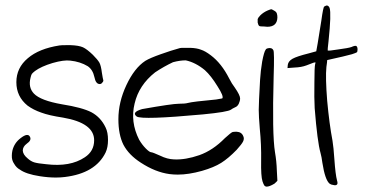

<svg xmlns="http://www.w3.org/2000/svg" viewBox="-20 -649 1366 704"><path d="M198.2 -482.4Q205.1 -483.4 220.7 -483.4Q228.5 -483.4 239.3 -483.4Q268.6 -482.4 284.2 -475.6Q298.8 -468.8 320.3 -448.2Q337.9 -430.7 344.7 -418.9Q350.6 -407.2 353.5 -382.8Q357.4 -358.4 358.4 -356.4Q360.4 -351.6 355.5 -346.7Q351.6 -340.8 345.7 -340.8Q331.1 -340.8 326.2 -366.2Q320.3 -393.6 301.8 -406.2Q274.4 -422.9 237.3 -426.8Q213.9 -429.7 172.9 -418Q130.9 -405.3 108.4 -388.7Q99.6 -381.8 96.7 -377.9Q93.8 -373 91.8 -363.3Q83 -328.1 104.5 -305.7Q128.9 -280.3 207 -266.6Q281.2 -254.9 315.4 -237.3Q349.6 -218.8 367.2 -181.6Q376 -164.1 376 -135.7Q376 -108.4 367.2 -89.8Q330.1 -13.7 217.8 0Q202.1 2 184.6 2Q157.2 2 126 -2.9Q75.2 -10.7 52.7 -27.3Q40 -34.2 32.2 -47.9Q22.5 -61.5 23.4 -79.1Q23.4 -86.9 25.4 -96.7Q32.2 -125 55.7 -142.6Q82 -163.1 89.8 -147.5Q96.7 -134.8 78.1 -122.1Q63.5 -111.3 63.5 -96.7Q64.5 -82 81.1 -68.4Q92.8 -57.6 105.5 -53.7Q118.2 -49.8 149.4 -46.9Q237.3 -36.1 291 -72.3Q325.2 -94.7 325.2 -134.8Q325.2 -198.2 210.9 -217.8Q159.2 -225.6 130.9 -236.3Q102.5 -246.1 81.1 -261.7Q40 -294.9 40 -347.7Q40 -400.4 82 -435.5Q123 -470.7 198.2 -482.4Z M639.6 -472.7Q642.6 -473.6 656.2 -473.6Q665 -473.6 677.7 -473.6Q702.1 -472.7 716.8 -466.8Q732.4 -461.9 752.9 -446.3Q792 -417 820.3 -361.3Q830.1 -341.8 840.8 -328.1Q860.4 -299.8 860.4 -288.1Q860.4 -279.3 855.5 -268.6Q850.6 -258.8 842.8 -255.9Q832 -251 827.1 -247.1Q815.4 -238.3 723.6 -229.5Q501 -209 481.4 -221.7Q460.9 -237.3 501 -249Q611.3 -268.6 635.7 -268.6Q659.2 -268.6 668.9 -271.5Q687.5 -276.4 772.5 -284.2Q792 -288.1 794.9 -288.1Q801.8 -294.9 777.3 -333Q753.9 -371.1 731.4 -391.6Q697.3 -419.9 661.1 -427.7Q639.6 -427.7 614.3 -420.9Q581.1 -405.3 548.8 -383.8Q489.3 -336.9 473.6 -269.5Q457 -202.1 490.2 -136.7Q501 -118.2 514.6 -104.5Q528.3 -90.8 534.2 -90.8Q539.1 -90.8 567.4 -78.1Q592.8 -65.4 618.2 -64.5Q660.2 -62.5 710.9 -80.1Q760.7 -97.7 804.7 -142.6Q827.1 -163.1 833 -165Q838.9 -166 847.7 -166Q866.2 -165 872.1 -149.4Q874 -145.5 874 -140.6Q874 -135.7 871.1 -129.9Q866.2 -120.1 847.7 -99.6Q817.4 -68.4 791 -51.8Q764.6 -35.2 720.7 -22.5Q671.9 -8.8 631.8 -8.8Q616.2 -8.8 601.6 -10.7Q549.8 -17.6 496.1 -52.7Q452.1 -81.1 432.6 -118.2Q414.1 -155.3 414.1 -211.9Q414.1 -274.4 443.4 -336.9Q472.7 -399.4 512.7 -425.8Q530.3 -436.5 569.3 -450.2Q607.4 -463.9 639.6 -472.7Z M960.9 -610.4Q972.7 -615.2 974.6 -615.2Q976.6 -615.2 986.3 -609.4Q993.2 -605.5 995.1 -599.6Q997.1 -593.8 997.1 -585Q996.1 -550.8 960 -550.8Q955.1 -550.8 949.2 -551.8Q933.6 -551.8 930.7 -553.7Q926.8 -556.6 924.8 -566.4Q924.8 -570.3 924.8 -573.2Q924.8 -576.2 924.8 -579.1Q926.8 -585 934.6 -592.8Q945.3 -603.5 960.9 -610.4ZM954.1 -466.8Q956.1 -471.7 966.8 -472.7Q967.8 -472.7 969.7 -472.7Q978.5 -472.7 982.4 -464.8Q986.3 -458 983.4 -369.1Q977.5 -156.2 988.3 -90.8Q994.1 -57.6 995.1 -23.4Q996.1 -10.7 997.1 13.7Q995.1 16.6 986.3 24.4Q966.8 36.1 957 35.2Q957 35.2 956.1 35.2Q951.2 34.2 949.2 31.2Q946.3 27.3 942.4 15.6Q936.5 -2.9 937.5 -59.6Q938.5 -118.2 932.6 -176.8Q928.7 -222.7 928.7 -246.1Q928.7 -269.5 933.6 -356.4Q935.5 -388.7 941.4 -423.8Q948.2 -459 954.1 -466.8Z M1168.9 -625Q1173.8 -627.9 1177.7 -628.9Q1184.6 -628.9 1188.5 -620.1Q1195.3 -599.6 1184.6 -498Q1180.7 -464.8 1181.6 -463.9Q1184.6 -461.9 1220.7 -467.8Q1257.8 -472.7 1268.6 -476.6Q1281.2 -482.4 1286.1 -480.5Q1291 -477.5 1291 -467.8Q1291 -459 1288.1 -457Q1285.2 -455.1 1270.5 -450.2Q1242.2 -442.4 1192.4 -431.6Q1188.5 -430.7 1179.7 -428.7Q1179.7 -422.9 1176.8 -403.3Q1172.9 -364.3 1179.7 -279.3Q1187.5 -194.3 1199.2 -132.8Q1203.1 -109.4 1206.1 -64.5Q1210 -8.8 1215.8 12.7Q1219.7 25.4 1214.8 28.3Q1212.9 30.3 1208 30.3Q1205.1 30.3 1202.1 29.3Q1193.4 28.3 1188.5 24.4Q1171.9 10.7 1162.1 -51.8Q1159.2 -74.2 1155.3 -87.9Q1143.6 -128.9 1133.8 -252.9Q1131.8 -289.1 1132.8 -345.7Q1132.8 -403.3 1135.7 -415Q1137.7 -418.9 1136.7 -419.9Q1135.7 -420.9 1128.9 -418.9Q1117.2 -415 1103.5 -409.2Q1085 -402.3 1060.5 -401.4Q1051.8 -400.4 1034.2 -399.4Q1034.2 -402.3 1035.2 -411.1Q1037.1 -424.8 1052.7 -433.6Q1068.4 -442.4 1111.3 -453.1Q1138.7 -460.9 1139.6 -460.9Q1140.6 -461.9 1158.2 -573.2Q1165 -623 1168.9 -625Z"/></svg>

Font: Yahfie
Style: Heavy
Weight: 600
Designer: Joe Palazzolo
Foundry: jozolo LLC
Version: Version 001.000